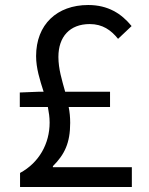

<svg xmlns="http://www.w3.org/2000/svg" viewBox="-20 -746 595 766"><path d="M191 -79V-83C238 -130 260 -176 260 -256C260 -278 258 -299 254 -319H419V-380H240C227 -427 213 -471 213 -519C213 -599 258 -650 338 -650C389 -650 423 -626 451 -591L505 -642C465 -691 412 -726 332 -726C207 -726 124 -648 124 -522C124 -474 139 -427 154 -380H134L59 -377V-319H171C175 -298 178 -278 178 -257C178 -173 136 -97 60 -56V0H506V-79Z"/></svg>

Font: Spoqa Han Sans Neo Regular
Style: Regular
Weight: 400
Designer: [Spoqa Han Sans Neo] Dong-huui Kim  Younghwa Kang  Yujin Lee  [Noto Sans] Ryoko NISHIZUKA  (kana & ideographs); Paul D. 
Foundry: Spoqa (http://www.spoqa-han-sans.com)
Version: Version 1.000